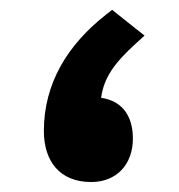

<svg xmlns="http://www.w3.org/2000/svg" viewBox="-20 -377 367 393"><path d="M275.9 -304.2 257.8 -318.4 221.7 -347.2 209.5 -356.9 197.8 -347.7C118.2 -285.6 69.8 -206.1 69.8 -108.9C69.8 -46.9 102.5 -4.4 166.5 -4.4C219.2 -4.4 252 -41 252 -93.3C252 -138.2 231.4 -170.4 187 -176.8C192.4 -217.3 213.4 -247.6 258.8 -288.6Z"/></svg>

Font: Shabnam
Style: Bold
Weight: 700
Foundry: DejaVu fonts team - Redesigned by Saber Rastikerdar - Based on Vazir font
Version: Version 5.0.1